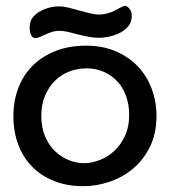

<svg xmlns="http://www.w3.org/2000/svg" viewBox="-20 -629 584 660"><path d="M518 -231Q518 -170 495.5 -124.5Q473 -79 437 -49Q401 -19 356 -4Q311 11 267 11Q211 11 166.5 -6.5Q122 -24 90.5 -56Q59 -88 42.5 -132.5Q26 -177 26 -230Q26 -282 43 -326.5Q60 -371 92 -403Q124 -435 170.5 -453.5Q217 -472 276 -472Q334 -472 379.5 -452Q425 -432 455.5 -399Q486 -366 502 -322.5Q518 -279 518 -231ZM278 -394Q247 -394 219 -383.5Q191 -373 169.5 -352Q148 -331 135 -300.5Q122 -270 122 -231Q122 -190 135.5 -159Q149 -128 170.5 -108Q192 -88 218 -78Q244 -68 269 -68Q293 -68 320.5 -78Q348 -88 371 -108.5Q394 -129 409 -160.5Q424 -192 424 -235Q424 -269 413.5 -298.5Q403 -328 383.5 -349Q364 -370 337 -382Q310 -394 278 -394ZM82 -534Q82 -556 92 -568.5Q102 -581 116 -589Q147 -607 184 -607Q199 -607 216.5 -602.5Q234 -598 252 -593Q270 -588 288 -583.5Q306 -579 321 -579Q335 -579 351 -583.5Q367 -588 381 -596Q404 -609 411 -609Q416 -609 424.5 -599.5Q433 -590 433 -574Q433 -552 420 -537.5Q407 -523 389 -514.5Q371 -506 352 -502.5Q333 -499 322 -499Q303 -499 284.5 -502.5Q266 -506 248.5 -510.5Q231 -515 215 -519Q199 -523 185 -523Q170 -523 158 -519Q146 -515 136 -510.5Q126 -506 117 -502Q108 -498 101 -498Q92 -498 87 -508.5Q82 -519 82 -534Z"/></svg>

Font: Life Savers ExtraBold
Style: Regular
Weight: 800
Designer: Pablo Impallari, Rodrigo Fuenzalida, Brenda Gallo
Foundry: Pablo Impallari, Rodrigo Fuenzalida, Brenda Gallo
Version: Version 3.001; ttfautohint (v0.95) -l 8 -r 50 -G 200 -x 14 -